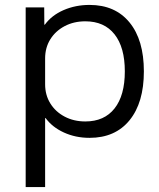

<svg xmlns="http://www.w3.org/2000/svg" viewBox="-20 -550 647 780"><path d="M343.7 -530Q448.1 -530 506.3 -458.7Q564.5 -387.5 564.5 -260Q564.5 -133 506.3 -61.5Q448.1 10 343.7 10Q287.3 10 239.8 -11.6Q192.3 -33.3 165.3 -70.3H163.3V210H84.3V-520H159.6L160.1 -449.7H162.1Q189.7 -487.7 238.2 -508.9Q286.8 -530 343.7 -530ZM326.6 -463.4Q279.8 -463.4 242.6 -443.8Q205.5 -424.2 184.4 -390.3Q163.3 -356.5 163.3 -312.3V-207.7Q163.3 -164 184.4 -129.9Q205.5 -95.8 242.7 -76.2Q279.8 -56.6 326.7 -56.6Q403.7 -56.6 445.4 -109.5Q487.1 -162.4 487.1 -260Q487.1 -357.6 445.4 -410.5Q403.7 -463.4 326.6 -463.4Z"/></svg>

Font: M PLUS 1 Thin
Style: Regular
Weight: 100
Designer: Coji Morishita
Foundry: UNDERFOREST DESIGN
Version: Version 1.001